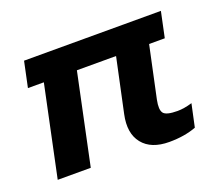

<svg xmlns="http://www.w3.org/2000/svg" viewBox="-88 -601 852 737"><g transform="rotate(-20 338.0 -232.0)"><path d="M489 10Q415 10 380.5 -33Q346 -76 362 -150L409 -370H249L171 0H36L114 -370H49L71 -474H630L608 -370H544L499 -159Q491 -120 502 -105.5Q513 -91 559 -91Q586 -91 619 -101L599 -8Q551 10 489 10Z"/></g></svg>

Font: Kanit Medium
Style: Italic
Weight: 500
Italic angle: -12°
Designer: Katatrad Team
Foundry: CadsonDemak
Version: Version 2.000; ttfautohint (v1.8.3)